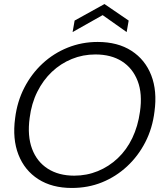

<svg xmlns="http://www.w3.org/2000/svg" viewBox="-20 -920 805 952"><path d="M336 12Q238 12 170 -31.5Q102 -75 71.5 -153Q41 -231 55 -334Q65 -416 100.5 -485Q136 -554 191 -605Q246 -656 316 -684Q386 -712 464 -712Q564 -712 632 -668Q700 -624 730 -546.5Q760 -469 746 -367Q736 -284 700.5 -215Q665 -146 610 -95Q555 -44 486 -16Q417 12 336 12ZM348 -49Q410 -49 465 -71.5Q520 -94 564 -135.5Q608 -177 636 -235.5Q664 -294 674 -366Q687 -455 662.5 -518.5Q638 -582 584.5 -616Q531 -650 453 -650Q391 -650 336 -627.5Q281 -605 237.5 -564Q194 -523 165 -465Q136 -407 127 -335Q115 -246 139 -182Q163 -118 217 -83.5Q271 -49 348 -49ZM340 -761 350 -818 498 -900 618 -818 608 -761 489 -845Z"/></svg>

Font: DM Sans 36pt Light
Style: Italic
Weight: 300
Italic angle: -10°
Designer: Colophon Foundry, Jonny Pinhorn
Foundry: Colophon Foundry
Version: Version 4.004;gftools[0.9.30]